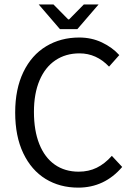

<svg xmlns="http://www.w3.org/2000/svg" viewBox="-20 -838 605 870"><path d="M520.5 -588.4 474.1 -536.1Q417 -596.2 340.3 -596.2Q277.8 -596.2 231.2 -564.9Q184.6 -533.7 159.2 -473.9Q133.8 -414.1 133.8 -331.1Q133.8 -246.1 158.2 -185.1Q182.6 -124 228.3 -92Q273.9 -60.1 336.4 -60.1Q381.8 -60.1 418.2 -77.9Q454.6 -95.7 486.8 -131.8L533.7 -81.5Q453.6 12.2 334.5 12.2Q251 12.2 186.5 -27.3Q122.1 -66.9 85.4 -143.8Q48.8 -220.7 48.8 -328.1Q48.8 -434.6 85.9 -511.5Q123 -588.4 189 -628.2Q254.9 -668 339.4 -668Q394.5 -668 441.7 -645.8Q488.8 -623.5 520.5 -588.4ZM330.6 -706.1H251.5L155.3 -817.9H222.2L289.1 -750H293L359.9 -817.9H426.8Z"/></svg>

Font: Varta
Style: Regular
Weight: 400
Designer: Joana Correia, Viktoriya Grabowska, Eben Sorkin
Foundry: Sorkin Type
Version: Version 1.003; ttfautohint (v1.3) -l 8 -r 24 -G 200 -x 12 -H